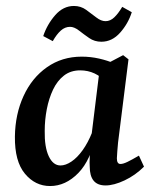

<svg xmlns="http://www.w3.org/2000/svg" viewBox="-20 -615 520 644"><path d="M148 9Q98 9 63.5 -32.5Q29 -74 30 -157Q31 -232 59 -293Q87 -354 137.5 -389.5Q188 -425 254 -425Q284 -425 312.5 -418.5Q341 -412 364 -402L339 -335Q320 -358 297.5 -368.5Q275 -379 249 -379Q217 -379 194.5 -361.5Q172 -344 158 -314.5Q144 -285 137 -249Q130 -213 130 -176Q129 -122 143.5 -91Q158 -60 183 -60Q200 -60 219.5 -73Q239 -86 257 -111Q275 -136 289 -171L302 -164Q285 -78 242.5 -34.5Q200 9 148 9ZM334 7Q307 7 294 -9Q281 -25 281 -56Q280 -68 281 -87Q282 -106 283 -129L315 -389L393 -430L411 -416L376 -137Q375 -124 373.5 -108Q372 -92 372 -84Q372 -65 384 -65Q393 -65 407.5 -72Q422 -79 446 -93L463 -56Q434 -27 398 -10Q362 7 334 7ZM320 -475Q297 -475 279 -487.5Q261 -500 245 -512.5Q229 -525 215 -525Q198 -525 184 -512.5Q170 -500 157 -477L125 -494Q138 -533 165 -564Q192 -595 228 -595Q251 -595 269 -582Q287 -569 303 -556.5Q319 -544 334 -544Q350 -544 363.5 -557Q377 -570 390 -592L422 -574Q410 -536 383 -505.5Q356 -475 320 -475Z"/></svg>

Font: Rasa Medium
Style: Italic
Weight: 500
Italic angle: -7.10001°
Designer: Anna Giedrys (Yrsa+Rasa design), David Brezina (Yrsa art-direction, Rasa art-direction, design)
Foundry: Rosetta Type Foundry
Version: Version 2.004